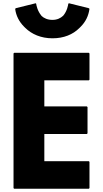

<svg xmlns="http://www.w3.org/2000/svg" viewBox="-20 -1151 632 1178"><path d="M525 -827H67L63 -823V3L67 7H525L529 3V-158L525 -162H252V-329H513L517 -333V-494L513 -498H252V-658H525L529 -662V-823ZM399 -1128C398 -1120 392 -1083 368 -1055L367 -1054C352 -1040 331 -1029 302 -1029C272 -1029 250 -1039 234 -1054V-1055C210 -1083 203 -1119 202 -1128L199 -1131L78 -1101L73 -1097C78 -1055 98 -1017 127 -988L134 -981C174 -941 232 -916 302 -916C371 -916 427 -939 467 -979L475 -987C504 -1016 523 -1052 529 -1097L524 -1101L403 -1131Z"/></svg>

Font: Hussar Woodtype
Style: Bd
Weight: 900
Foundry: Cannot Into Space Fonts
Version: Version 1.07